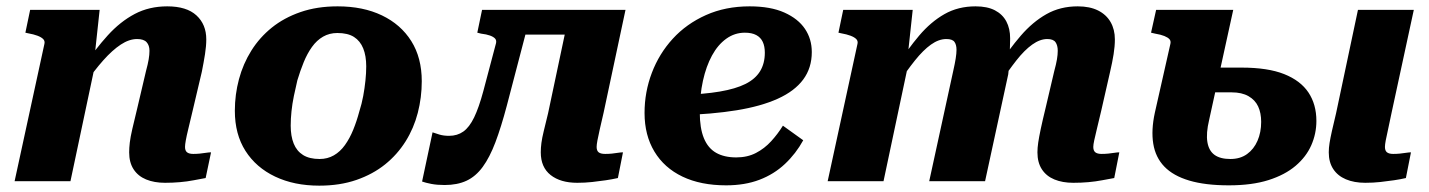

<svg xmlns="http://www.w3.org/2000/svg" viewBox="-20 -571 4504 605"><path d="M26 0H202L285 -392H278L294 -540H75L60 -468L69 -466Q86 -463 98 -458.5Q110 -454 116 -448Q122 -442 120 -433ZM587 -222 616 -345Q622 -375 626 -400.5Q630 -426 630 -447Q630 -494 599 -522.5Q568 -551 507 -551Q450 -551 404.5 -527Q359 -503 319.5 -459.5Q280 -416 241 -358L246 -304Q277 -349 305.5 -381Q334 -413 360.5 -430.5Q387 -448 412 -448Q433 -448 442 -438Q451 -428 451 -411Q451 -399 448.5 -384Q446 -369 440 -347L413 -232Q403 -191 397 -165Q391 -139 389 -122Q387 -105 387 -91Q387 -59 401 -37.5Q415 -16 440.5 -5.5Q466 5 500 5Q524 5 547 3Q570 1 590.5 -3Q611 -7 628 -10L645 -91Q638 -91 629 -89.5Q620 -88 609.5 -87Q599 -86 589 -86Q576 -86 569.5 -91Q563 -96 563 -108Q563 -115 565.5 -129Q568 -143 573.5 -165.5Q579 -188 587 -222Z M1112 -219Q1120 -244 1124.5 -268.5Q1129 -293 1131.5 -317Q1134 -341 1134 -362Q1134 -395 1124.5 -418.5Q1115 -442 1095.5 -454.5Q1076 -467 1043 -467Q1018 -467 998 -455.5Q978 -444 963 -423Q948 -402 937 -375Q926 -348 917 -318Q911 -293 906 -268.5Q901 -244 898.5 -220.5Q896 -197 896 -175Q896 -142 905.5 -118.5Q915 -95 935 -82.5Q955 -70 987 -70Q1012 -70 1032 -81.5Q1052 -93 1067 -114Q1082 -135 1093 -162Q1104 -189 1112 -219ZM720 -222Q720 -273 733 -321.5Q746 -370 772 -411.5Q798 -453 836.5 -484Q875 -515 927 -533Q979 -551 1044 -551Q1124 -551 1183.5 -522.5Q1243 -494 1276 -441.5Q1309 -389 1309 -315Q1309 -264 1296.5 -215.5Q1284 -167 1258 -125.5Q1232 -84 1193.5 -53Q1155 -22 1103 -4Q1051 14 986 14Q907 14 847 -14.5Q787 -43 753.5 -95.5Q720 -148 720 -222Z M1503 -284Q1489 -232 1474 -201Q1459 -170 1440 -156.5Q1421 -143 1395 -143Q1378 -143 1364.5 -147Q1351 -151 1343 -154L1310 1Q1321 5 1339 8.5Q1357 12 1381 12Q1421 12 1450 -1.5Q1479 -15 1501 -45Q1523 -75 1541 -122.5Q1559 -170 1577 -238L1656 -540H1499L1484 -468L1496 -465Q1513 -463 1524 -459Q1535 -455 1540 -449.5Q1545 -444 1543 -435ZM1599 -462H1818L1837 -540H1618ZM1860 -108Q1860 -115 1862.5 -128.5Q1865 -142 1870 -164Q1875 -186 1882 -216L1951 -540H1776L1707 -214Q1699 -181 1693.5 -158.5Q1688 -136 1686 -120.5Q1684 -105 1684 -91Q1684 -44 1715 -19.5Q1746 5 1799 5Q1823 5 1846 2.5Q1869 0 1889 -3Q1909 -6 1927 -10L1943 -91Q1936 -91 1927 -89.5Q1918 -88 1908 -87Q1898 -86 1887 -86Q1873 -86 1866.5 -91Q1860 -96 1860 -108Z M2268 13Q2188 13 2130.5 -14.5Q2073 -42 2042 -93.5Q2011 -145 2011 -215Q2011 -281 2034 -341.5Q2057 -402 2100 -449Q2143 -496 2204.5 -523.5Q2266 -551 2342 -551Q2408 -551 2451.5 -531.5Q2495 -512 2516.5 -480Q2538 -448 2538 -407Q2538 -357 2511 -320.5Q2484 -284 2431 -260Q2378 -236 2301 -223.5Q2224 -211 2124 -208L2128 -272Q2198 -274 2248 -282.5Q2298 -291 2329 -306.5Q2360 -322 2375 -346.5Q2390 -371 2390 -405Q2390 -425 2383.5 -439Q2377 -453 2363 -460.5Q2349 -468 2327 -468Q2295 -468 2268.5 -449Q2242 -430 2223.5 -396Q2205 -362 2195 -316.5Q2185 -271 2185 -217Q2185 -167 2198 -135.5Q2211 -104 2236.5 -89.5Q2262 -75 2300 -75Q2335 -75 2362 -89Q2389 -103 2410 -126Q2431 -149 2447 -175L2511 -129Q2488 -87 2453.5 -54.5Q2419 -22 2373 -4.5Q2327 13 2268 13Z M2588 0H2764L2847 -392H2840L2856 -540H2637L2622 -468L2631 -466Q2648 -463 2660 -458.5Q2672 -454 2678 -448Q2684 -442 2682 -433ZM3450 -222 3478 -345Q3485 -375 3489 -400Q3493 -425 3493 -447Q3493 -478 3479.5 -501.5Q3466 -525 3440 -538Q3414 -551 3376 -551Q3321 -551 3277.5 -526.5Q3234 -502 3196.5 -458.5Q3159 -415 3122 -358L3128 -304Q3157 -348 3182.5 -380.5Q3208 -413 3232.5 -430.5Q3257 -448 3280 -448Q3299 -448 3306 -438Q3313 -428 3313 -411Q3313 -399 3310.5 -384Q3308 -369 3302 -347L3275 -232Q3265 -191 3259.5 -165Q3254 -139 3251.5 -122Q3249 -105 3249 -91Q3249 -59 3263 -37.5Q3277 -16 3302.5 -5.5Q3328 5 3362 5Q3387 5 3409.5 3Q3432 1 3453 -3Q3474 -7 3491 -10L3507 -91Q3501 -91 3491.5 -89.5Q3482 -88 3472 -87Q3462 -86 3451 -86Q3438 -86 3431.5 -91Q3425 -96 3425 -108Q3425 -115 3428 -129Q3431 -143 3436.5 -165.5Q3442 -188 3450 -222ZM2908 0H3084L3157 -337Q3158 -346 3159.5 -362Q3161 -378 3161.5 -396Q3162 -414 3162.5 -428.5Q3163 -443 3163 -450Q3163 -481 3151 -503.5Q3139 -526 3115 -538.5Q3091 -551 3054 -551Q2999 -551 2956 -526.5Q2913 -502 2876.5 -459Q2840 -416 2803 -358L2808 -304Q2837 -348 2863 -380.5Q2889 -413 2913.5 -430.5Q2938 -448 2962 -448Q2981 -448 2987.5 -439Q2994 -430 2994 -414Q2994 -403 2991.5 -387Q2989 -371 2984 -349Z M4344 -108Q4344 -115 4346.5 -128.5Q4349 -142 4354 -164Q4359 -186 4365 -216L4435 -540H4259L4190 -214Q4182 -181 4177 -158.5Q4172 -136 4169.5 -120.5Q4167 -105 4167 -91Q4167 -60 4181 -38.5Q4195 -17 4221 -6Q4247 5 4282 5Q4307 5 4329.5 2.5Q4352 0 4372.5 -3Q4393 -6 4410 -10L4426 -91Q4420 -91 4410.5 -89.5Q4401 -88 4391 -87Q4381 -86 4370 -86Q4357 -86 4350.5 -91Q4344 -96 4344 -108ZM3852 13Q3778 13 3727.5 -2Q3677 -17 3649 -46Q3621 -75 3614 -118Q3607 -161 3619 -216L3668 -433Q3670 -442 3665 -447.5Q3660 -453 3649 -457.5Q3638 -462 3620 -465L3607 -468L3623 -540H3866L3790 -193Q3780 -151 3784.5 -123.5Q3789 -96 3807 -83Q3825 -70 3857 -70Q3888 -70 3909.5 -85.5Q3931 -101 3942.5 -127.5Q3954 -154 3954 -187Q3954 -215 3944.5 -235.5Q3935 -256 3914 -268Q3893 -280 3861 -280H3729L3747 -358H3892Q3975 -358 4026.5 -337.5Q4078 -317 4103 -279.5Q4128 -242 4128 -190Q4128 -150 4112 -113.5Q4096 -77 4062.5 -48.5Q4029 -20 3977 -3.5Q3925 13 3852 13Z"/></svg>

Font: Roboto Serif
Style: Bold Italic
Weight: 700
Italic angle: -10°
Designer: Greg Gazdowicz
Foundry: Commercial Type
Version: Version 1.008